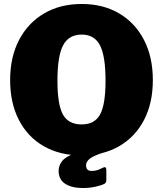

<svg xmlns="http://www.w3.org/2000/svg" viewBox="-20 -772 820 966"><path d="M391 10Q281 10 200 -36.5Q119 -83 75 -168.5Q31 -254 31 -369Q31 -485 76 -571Q121 -657 202 -704.5Q283 -752 391 -752Q499 -752 579.5 -704.5Q660 -657 704.5 -571Q749 -485 749 -369Q749 -254 705 -169Q661 -84 580.5 -37Q500 10 391 10ZM391 -146Q456 -146 483.5 -196Q511 -246 511 -366Q511 -490 483 -544Q455 -598 391 -598Q326 -598 297.5 -544Q269 -490 269 -366Q269 -246 296.5 -196Q324 -146 391 -146ZM275 87Q275 61 293 38Q311 15 369 -6H505Q449 12 431 27Q413 42 413 59Q413 74 420 81Q427 88 441 88Q458 88 471 83.5Q484 79 497 72Q515 63 515 83V135Q515 147 505 153Q492 160 462 167Q432 174 396 174Q342 174 308.5 153Q275 132 275 87Z"/></svg>

Font: Libre Franklin Thin Black
Style: Regular
Weight: 900
Version: Version 3.000